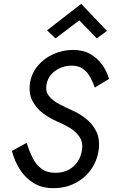

<svg xmlns="http://www.w3.org/2000/svg" viewBox="-20 -970 588 1000"><path d="M119 -226 42 -184Q56 -130 84.5 -86Q113 -42 156 -16Q199 10 256 10Q321 10 371.5 -16Q422 -42 454 -87Q486 -132 494 -190Q501 -246 481.5 -285.5Q462 -325 427.5 -352Q393 -379 354 -396Q320 -411 287 -428.5Q254 -446 235 -470Q216 -494 222 -529Q230 -574 267.5 -601Q305 -628 354 -628Q390 -628 413 -611Q436 -594 450 -568Q464 -542 474 -514L548 -559Q537 -598 512.5 -632.5Q488 -667 450.5 -688.5Q413 -710 361 -710Q306 -710 257.5 -688Q209 -666 176.5 -627Q144 -588 136 -536Q129 -483 149 -444.5Q169 -406 204 -380Q239 -354 276 -338Q312 -323 344.5 -303.5Q377 -284 395.5 -255Q414 -226 406 -183Q397 -133 360.5 -101.5Q324 -70 268 -70Q224 -70 195.5 -91.5Q167 -113 149.5 -148.5Q132 -184 119 -226ZM393 -864 484 -770 537 -809 403 -950 225 -812 269 -770Z"/></svg>

Font: Jost* 400 Book Italic
Style: Italic
Weight: 400
Italic angle: -10°
Version: Version 3.200; ttfautohint (v0.97) -l 8 -r 50 -G 200 -x 14 -